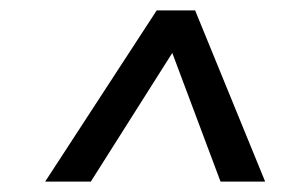

<svg xmlns="http://www.w3.org/2000/svg" viewBox="-20 -720 564 370"><path d="M491 -370H405L312 -618L155 -370H67L282 -700H356Z"/></svg>

Font: Kulim Park
Style: Italic
Weight: 400
Italic angle: -8°
Designer: Noponies / Dale Sattler
Foundry: Noponies
Version: Version 1.000; ttfautohint (v1.8.3)